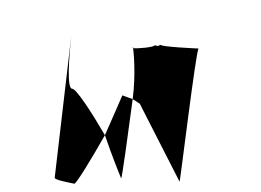

<svg xmlns="http://www.w3.org/2000/svg" viewBox="-20 -446 629 463"><path d="M159 -426C159 -426 156 -396 152 -360ZM152 -360 112 -18C109 -12 151 -5 159 -3C163 -1 200 -62 233 -120C201 -175 164 -232 154 -232C141 -232 146 -304 152 -360ZM233 -120C251 -67 272 -16 272 -16C274 -14 288 -117 300 -207L275 -216C274 -214 255 -169 233 -120ZM301 -332C300 -332 299 -330 301 -330ZM301 -330C302 -323 308 -269 300 -207L317 -196L413 -8C414 -3 453 -329 459 -329C459 -329 365 -333 368 -338L360 -335L353 -337C354 -332 306 -328 301 -330Z"/></svg>

Font: Ampere
Style: SCUltCndIta
Weight: 400
Version: Version 1